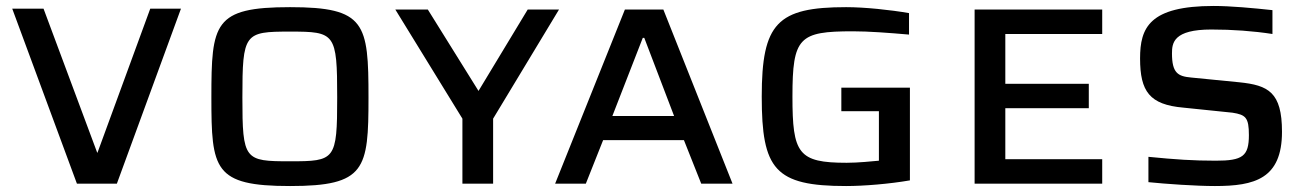

<svg xmlns="http://www.w3.org/2000/svg" viewBox="-20 -616 4395 644"><path d="M238 0H372L587 -587H484L307 -104H306L126 -587H21Z M953 8C1206 8 1216 -48 1216 -289C1216 -538 1206 -592 953 -592C697 -592 689 -538 689 -289C689 -48 697 8 953 8ZM953 -75C800 -75 793 -79 793 -289C793 -505 800 -510 953 -510C1104 -510 1111 -505 1111 -289C1111 -79 1104 -75 953 -75Z M1750 -584 1585 -311 1415 -584H1306L1531 -218V0H1634V-218L1855 -584Z M1842 0H1945L2003 -146H2274L2332 0H2437L2205 -584H2076ZM2034 -227 2136 -489H2141L2241 -227Z M2818 8C2877 8 2963 1 3032 -11V-322H2802V-243H2928V-77C2905 -75 2859 -70 2820 -70C2657 -70 2638 -101 2638 -292C2638 -491 2660 -511 2841 -511C2893 -511 2960 -506 3029 -500V-572C2966 -583 2880 -592 2818 -592C2587 -592 2535 -538 2535 -292C2535 -48 2579 8 2818 8Z M3249 0H3677V-82H3352V-253H3632V-335H3352V-502H3677V-584H3249Z M4055 8C4188 8 4280 -16 4280 -174C4280 -307 4234 -330 4137 -340L3975 -356C3931 -360 3911 -371 3911 -437C3911 -472 3916 -517 4043 -517C4114 -517 4183 -512 4248 -502V-582C4183 -589 4107 -596 4051 -596C3835 -596 3804 -523 3804 -420C3804 -309 3836 -265 3949 -255L4114 -238C4158 -231 4169 -222 4169 -163C4169 -92 4148 -77 4058 -77C3982 -77 3923 -81 3832 -90V-5C3890 1 3992 8 4055 8Z"/></svg>

Font: Saira UNSAM Medium SC
Style: Regular
Weight: 500
Designer: Hector Gatti with collaboration of the Omnibus-Type team
Foundry: Omnibus-Type
Version: Version 1.072;PS 001.072;hotconv 1.0.88;makeotf.lib2.5.64775